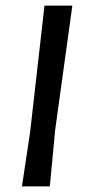

<svg xmlns="http://www.w3.org/2000/svg" viewBox="-20 -662 312 682"><path d="M237 -642 176 -201 157 0H58L87 -193L138 -642Z"/></svg>

Font: Alegreya Sans SC Medium
Style: Italic
Weight: 500
Italic angle: -7°
Designer: Juan Pablo del Peral
Foundry: Huerta Tipografica
Version: Version 2.007